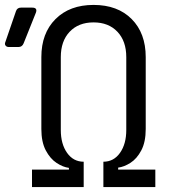

<svg xmlns="http://www.w3.org/2000/svg" viewBox="-80 -760 700 780"><path d="M50 0V-71H200V-78Q176 -81 150 -98Q124 -115 106 -149Q88 -183 88 -236V-528Q88 -625 145.5 -682.5Q203 -740 300 -740Q398 -740 455 -682.5Q512 -625 512 -528V-236Q512 -183 494 -149Q476 -115 450 -98.5Q424 -82 400 -79V-71H551V0H340V-103Q382 -103 407.5 -139Q433 -175 433 -232V-528Q433 -593 397 -631Q361 -669 300 -669Q239 -669 203 -631Q167 -593 167 -528V-232Q167 -175 192.5 -139Q218 -103 260 -103V0ZM-44 -569Q-53 -569 -57.5 -575Q-62 -581 -58 -590L-15 -715Q-10 -729 5 -729H51Q73 -729 66 -709L16 -584Q10 -569 -5 -569Z"/></svg>

Font: Pitagon Sans Mono Light
Style: Regular
Weight: 300
Monospace: yes
Designer: Travis Tran
Foundry: Pitagon
Version: Version 1.001; ttfautohint (v1.8.4.7-5d5b);gftools[0.9.26]